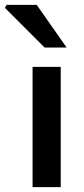

<svg xmlns="http://www.w3.org/2000/svg" viewBox="-60 -764 342 784"><path d="M73 0V-491H188V0ZM122 -570 -40 -732 -33 -744H90L212 -570Z"/></svg>

Font: Source Sans 3 SemiBold
Style: Regular
Weight: 600
Designer: Paul D. Hunt
Foundry: Adobe
Version: Version 3.046;hotconv 1.0.118;makeotfexe 2.5.65603